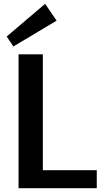

<svg xmlns="http://www.w3.org/2000/svg" viewBox="-20 -984 534 1004"><path d="M176 -94H486V0H77V-700H204V-21ZM276 -876 50 -741 15 -793 216 -964Z"/></svg>

Font: Pathway Extreme 12pt SemiBold
Style: Regular
Weight: 600
Version: Version 1.001;gftools[0.9.26]